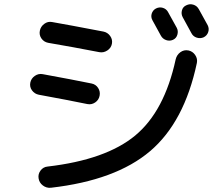

<svg xmlns="http://www.w3.org/2000/svg" viewBox="-20 -846 1040 906"><path d="M869 -608Q889 -604 901 -586.5Q913 -569 909 -549Q850 -270 688 -132.5Q526 5 220 40Q199 42 182 29Q165 16 162 -5Q159 -25 171.5 -41.5Q184 -58 204 -60Q480 -92 618 -206.5Q756 -321 809 -566Q814 -587 831 -599.5Q848 -612 869 -608ZM716 -806Q732 -814 748.5 -809Q765 -804 773 -789Q808 -726 814 -715Q822 -700 817 -682.5Q812 -665 796 -658Q780 -651 763.5 -657Q747 -663 739 -678Q705 -740 699 -751Q691 -766 696 -782Q701 -798 716 -806ZM859 -821Q875 -829 892 -824Q909 -819 918 -803Q955 -736 960 -727Q968 -711 962.5 -694.5Q957 -678 941 -670Q925 -663 908 -668.5Q891 -674 883 -690Q870 -715 842 -765Q834 -780 838.5 -797Q843 -814 859 -821ZM163 -399Q143 -403 131 -419.5Q119 -436 123 -456Q127 -476 144.5 -488Q162 -500 182 -496Q324 -470 412 -452Q432 -448 443 -431Q454 -414 450 -394Q446 -374 429 -362.5Q412 -351 392 -355Q305 -373 163 -399ZM207 -644Q187 -648 175.5 -664.5Q164 -681 168 -701Q172 -721 189 -733.5Q206 -746 226 -742Q301 -729 468 -697Q488 -693 500 -676Q512 -659 508 -639Q504 -619 486 -607.5Q468 -596 448 -600Q319 -625 207 -644Z"/></svg>

Font: Rounded Mplus 1c Medium
Style: Regular
Weight: 500
Version: Version 1.059.20150529